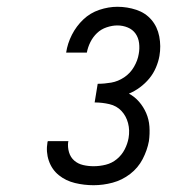

<svg xmlns="http://www.w3.org/2000/svg" viewBox="-20 -863 540 566"><path d="M256 -317Q228 -317 201 -323.5Q174 -330 153.5 -346.5Q133 -363 124 -389Q115 -415 120 -444L121 -447H182L181 -445Q179 -429 183.5 -414Q188 -399 199 -389.5Q210 -380 225 -376.5Q240 -373 256 -373Q274 -373 292 -377.5Q310 -382 324.5 -394Q339 -406 347.5 -422.5Q356 -439 359 -456Q363 -479 357.5 -500Q352 -521 338 -536Q324 -551 302.5 -556Q281 -561 259 -561L268 -616Q288 -616 308 -619.5Q328 -623 346 -635Q364 -647 375 -666Q386 -685 389 -704Q392 -720 390 -736Q388 -752 379.5 -764Q371 -776 356.5 -782Q342 -788 326 -788Q311 -788 294.5 -782.5Q278 -777 266 -765.5Q254 -754 246.5 -739Q239 -724 236 -708H175Q179 -735 192 -760.5Q205 -786 225.5 -805.5Q246 -825 273 -834Q300 -843 326 -843Q355 -843 382 -834Q409 -825 426.5 -804.5Q444 -784 449.5 -755.5Q455 -727 450 -698Q447 -681 439.5 -663.5Q432 -646 420 -631.5Q408 -617 392.5 -605.5Q377 -594 360 -587Q377 -578 390 -563Q403 -548 411 -529.5Q419 -511 420.5 -490Q422 -469 419 -447Q414 -420 400.5 -394Q387 -368 363.5 -350Q340 -332 312 -324.5Q284 -317 256 -317Z"/></svg>

Font: Iosevka SS18 Light
Style: Italic
Weight: 300
Italic angle: -9°
Monospace: yes
Designer: Belleve Invis
Foundry: Belleve Invis
Version: Version 25.1.1; ttfautohint (v1.8.4)